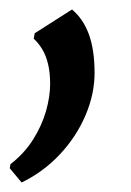

<svg xmlns="http://www.w3.org/2000/svg" viewBox="-42 -136 276 404"><path d="M3.5 248 -21.5 218 -20 209.5Q9 187 27.5 157.8Q46 128.5 54.8 97.8Q63.5 67 63.5 41Q63.5 16.5 59 -1.8Q54.5 -20 46.5 -33Q38.5 -46 29 -54.5L31 -66L109.5 -116Q133 -96.5 145 -63.8Q157 -31 157 17.5Q157 62 137.8 107Q118.5 152 83.8 189Q49 226 3.5 248Z"/></svg>

Font: Merriweather 36pt Medium
Style: Italic
Weight: 500
Italic angle: -7.8°
Version: Version 2.101